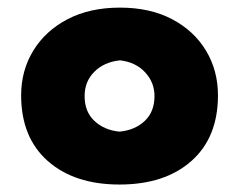

<svg xmlns="http://www.w3.org/2000/svg" viewBox="-20 -828 640 514"><path d="M299.8 -334Q179.2 -334 107.9 -397Q36.6 -460 36.6 -572.8Q36.6 -639.2 69.1 -692.4Q101.6 -745.6 160.9 -776.6Q220.2 -807.6 301.3 -807.6Q381.8 -807.6 440.7 -776.6Q499.5 -745.6 531.5 -692.4Q563.5 -639.2 563.5 -572.8Q563.5 -460 492.4 -397Q421.4 -334 299.8 -334ZM299.8 -475.6Q341.3 -479.5 367.4 -504.2Q393.6 -528.8 393.6 -570.8Q393.6 -607.4 368.4 -634.5Q343.3 -661.6 301.3 -666.5Q258.8 -662.1 232.7 -636Q206.5 -609.9 206.5 -570.8Q206.5 -528.8 232.9 -504.2Q259.3 -479.5 299.8 -475.6Z"/></svg>

Font: Pinar DS4-ExtraBold
Style: Regular
Weight: 800
Designer: Amin Abedi
Version: Version 2.000